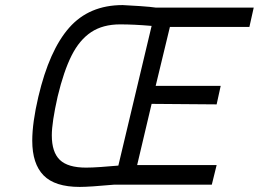

<svg xmlns="http://www.w3.org/2000/svg" viewBox="-20 -726 1019 756"><path d="M107 -172Q107 -243 131 -345Q174 -528 252.5 -617Q331 -706 463 -706Q488 -705 531.5 -702Q575 -699 594 -696H979L962 -620H649L593 -388H849L833 -315L577 -317L520 -76H833L814 1H431Q332 10 294 10Q196 10 151.5 -35.5Q107 -81 107 -172ZM446 -74 577 -624Q508 -630 453 -630Q385 -630 339 -599.5Q293 -569 262 -507.5Q231 -446 207 -346Q184 -244 184 -193Q184 -127 215.5 -96.5Q247 -66 319 -66Q342 -66 377.5 -68.5Q413 -71 446 -74Z"/></svg>

Font: Cairo
Style: Italic
Weight: 400
Italic angle: -13°
Designer: Mohamed Gaber, Accademia di Belle Arti di Urbino and others
Foundry: Kief Type Foundry, Accademia di Belle Arti di Urbino and others
Version: Version 3.011